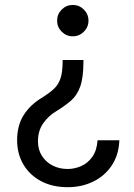

<svg xmlns="http://www.w3.org/2000/svg" viewBox="-20 -570 547 783"><path d="M320.3 -325.2V-320.3Q320.3 -252.9 306.9 -216.3Q293.5 -179.7 268.6 -158.7Q243.7 -137.7 209 -116.2Q177.7 -97.7 156.2 -67.1Q134.8 -36.6 134.8 5.9Q134.8 40.5 151.1 65.9Q167.5 91.3 194.8 105.2Q222.2 119.1 255.9 119.1Q284.7 119.1 311.5 107.2Q338.4 95.2 356.7 69.3Q375 43.5 377.9 2H466.8Q464.4 62 435.8 104.7Q407.2 147.5 360.4 170.4Q313.5 193.4 255.9 193.4Q193.4 193.4 147 168.5Q100.6 143.6 75.2 100.3Q49.8 57.1 49.8 2Q49.8 -57.6 75.9 -99.6Q102.1 -141.6 148.4 -169.9Q180.2 -189.5 199.2 -207Q218.3 -224.6 226.8 -250.5Q235.4 -276.4 235.4 -320.3V-325.2ZM276.9 -549.8Q303.2 -549.8 322 -531Q340.8 -512.2 340.8 -485.8Q340.8 -459.5 322 -440.7Q303.2 -421.9 276.9 -421.9Q250.5 -421.9 231.7 -440.7Q212.9 -459.5 212.9 -485.8Q212.9 -512.2 231.7 -531Q250.5 -549.8 276.9 -549.8Z"/></svg>

Font: Inter V
Style: 
Weight: 400
Designer: Rasmus Andersson
Foundry: rsms
Version: Version 4.000;git-a3f224843